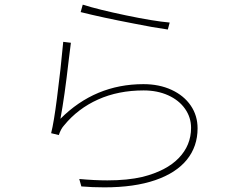

<svg xmlns="http://www.w3.org/2000/svg" viewBox="-20 -783 1040 826"><path d="M710 -686 702 -656Q638 -665 554 -682Q418 -708 327 -731L336 -763Q402 -742 521.5 -717Q641 -692 710 -686ZM275 -519Q258 -369 240 -272Q389 -421 597 -421Q665 -421 718 -396.5Q771 -372 800.5 -329Q830 -286 830 -231Q830 -153 784 -96Q738 -39 648 -8Q558 23 429 23Q377 23 330 19L321 -13Q387 -7 442 -7Q529 -7 593 -22Q696 -48 749 -103Q802 -158 802 -233Q802 -278 776 -315Q750 -352 703.5 -373Q657 -394 598 -394Q489 -394 402 -355Q315 -316 256 -244Q242 -229 233 -202L200 -210Q212 -258 225 -360Q242 -491 252 -603L285 -599Z"/></svg>

Font: Merged Yaku Han JP Thin
Style: Regular
Weight: 250
Designer: Ryoko NISHIZUKA 西塚涼子 (kana, bopomofo & ideographs); Paul D. Hunt (Latin, Greek & Cyrillic); Sandoll Communications 산돌커뮤니
Foundry: Adobe
Version: Version 2.004